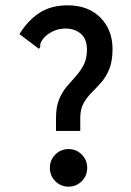

<svg xmlns="http://www.w3.org/2000/svg" viewBox="-20 -688 490 720"><path d="M190 -245Q190 -287 201.5 -315Q213 -343 230.5 -363.5Q248 -384 265 -403Q282 -422 294 -445Q306 -468 306 -502Q306 -542 283 -561.5Q260 -581 226 -581Q180 -581 145 -547Q135 -534 132.5 -527Q130 -520 131 -512L126 -505L118 -511L53 -560Q84 -611 127.5 -639.5Q171 -668 234 -668Q311 -668 356.5 -622Q402 -576 402 -504Q402 -459 390 -429.5Q378 -400 360 -379.5Q342 -359 323.5 -340.5Q305 -322 293 -300Q281 -278 281 -245V-197H190ZM237 12Q208 12 187.5 -8.5Q167 -29 167 -59Q167 -88 187.5 -108.5Q208 -129 237 -129Q266 -129 286.5 -108.5Q307 -88 307 -59Q307 -29 286.5 -8.5Q266 12 237 12Z"/></svg>

Font: Inconsolata SemiCondensed Bold
Style: Regular
Weight: 700
Width: 4
Monospace: yes
Designer: Raph Levien, Cyreal, Brenton Simpson
Foundry: Raph Levien, Cyreal, Google
Version: Version 3.001; ttfautohint (v1.8.2.53-6de2)